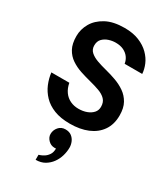

<svg xmlns="http://www.w3.org/2000/svg" viewBox="-247 -821 1100 1259"><g transform="rotate(30 303.0 -191.5)"><path d="M313 12Q243 12 193.5 -7.5Q144 -27 112 -60.5Q80 -94 63 -135Q46 -176 41 -219H177Q184 -181 203 -154.5Q222 -128 250.5 -114.5Q279 -101 313 -101Q348 -101 375.5 -111.5Q403 -122 419.5 -140.5Q436 -159 436 -186Q436 -221 416 -241.5Q396 -262 362.5 -274Q329 -286 289.5 -296Q250 -306 210.5 -319Q171 -332 137.5 -354.5Q104 -377 84 -413.5Q64 -450 64 -508Q64 -559 90.5 -605.5Q117 -652 172 -682Q227 -712 313 -712Q376 -712 422.5 -693Q469 -674 499.5 -643.5Q530 -613 545 -577.5Q560 -542 562 -508H429Q425 -534 410 -554.5Q395 -575 370 -587Q345 -599 310 -599Q284 -599 258 -590.5Q232 -582 214 -563.5Q196 -545 196 -513Q196 -483 216.5 -464.5Q237 -446 270 -434Q303 -422 343 -412Q383 -402 423 -387.5Q463 -373 496 -350Q529 -327 549.5 -290.5Q570 -254 570 -198Q570 -130 537.5 -83Q505 -36 447.5 -12Q390 12 313 12ZM238 329Q238 329 238 319Q238 309 238 300Q238 291 238 291Q238 291 250 287Q262 283 277.5 273Q293 263 305 245Q317 227 317 198Q315 199 312 199Q309 199 306 199Q278 199 258 178.5Q238 158 238 133Q238 104 257.5 81Q277 58 309 58Q337 58 355 71.5Q373 85 382 106Q391 127 391 149Q391 179 382 210.5Q373 242 354 268.5Q335 295 306.5 312Q278 329 238 329Z"/></g></svg>

Font: Inclusive Sans SemiBold
Style: Regular
Weight: 600
Designer: Olivia King
Foundry: Olivia King
Version: Version 2.004